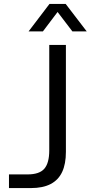

<svg xmlns="http://www.w3.org/2000/svg" viewBox="-20 -958 462 978"><path d="M25.7 -69.6H120.1Q180.7 -69.6 205.8 -98.6Q230.9 -127.7 230.9 -191.9V-729H315.7V-184.6Q315.7 -123 296.6 -82.1Q277.4 -41.1 237.9 -20.6Q198.4 0 137.6 0H25.7ZM232 -937.9H314.6L421.7 -798.1H348.7L273.3 -897L198.6 -798.1H125.6Z"/></svg>

Font: Mona Sans VF XLt
Style: Regular
Weight: 200
Designer: Deni Anggara
Foundry: GitHub
Version: Version 2.000;Glyphs 3.2.3 (3260)